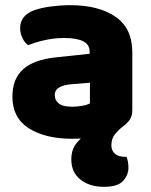

<svg xmlns="http://www.w3.org/2000/svg" viewBox="-20 -521 584 743"><path d="M317 -2 457 -33Q437 -17 424 -0.5Q411 16 411 42Q411 62 425 74Q439 86 465 86H470Q473 95 475 105Q477 115 477 128Q477 156 456.5 179Q436 202 382 202Q327 202 291.5 174Q256 146 256 96Q256 57 277 32Q298 7 317 -2ZM260 -108Q277 -108 297.5 -111.5Q318 -115 328 -121V-201L256 -195Q228 -193 210 -183Q192 -173 192 -153Q192 -133 207.5 -120.5Q223 -108 260 -108ZM252 -501Q361 -501 426.5 -456.5Q492 -412 492 -318V-94Q492 -68 477.5 -51.5Q463 -35 443 -23Q411 -4 365 6Q319 16 260 16Q155 16 91.5 -24.5Q28 -65 28 -147Q28 -216 69.5 -253Q111 -290 196 -299L327 -313V-320Q327 -349 301.5 -361.5Q276 -374 228 -374Q191 -374 154.5 -366Q118 -358 89 -346Q76 -355 67 -373.5Q58 -392 58 -412Q58 -460 109 -480Q138 -491 177.5 -496Q217 -501 252 -501Z"/></svg>

Font: Baloo Bhaijaan 2 ExtraBold
Style: Regular
Weight: 800
Designer: Sanskriti Dholi, Noopur Datye and Ek Type
Foundry: Ek Type
Version: Version 1.701